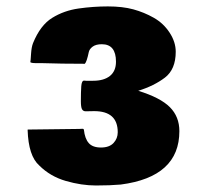

<svg xmlns="http://www.w3.org/2000/svg" viewBox="-20 -549 639 590"><path d="M269.5 -207.5 243.2 -207Q235.4 -207 231.9 -213.6Q228.5 -220.2 228.5 -238.3Q228.5 -266.1 229.7 -283.7Q231 -301.3 238.3 -301.3L244.6 -300.8H266.1Q299.3 -300.8 317.9 -315.7Q336.4 -330.6 336.4 -359.4Q336.4 -413.1 293 -413.1Q274.9 -413.1 264.9 -405.8Q254.9 -398.4 252.9 -389.2Q246.6 -358.9 240.7 -353Q168.9 -353 108.9 -355H90.8Q76.2 -355 73.2 -357.9Q74.2 -362.3 75.4 -383.3Q76.7 -404.3 81.5 -416.5Q104 -471.7 140.4 -494.1Q176.8 -516.6 221.7 -522.9Q266.6 -529.3 311.5 -529.3Q356.4 -529.3 389.6 -520.3Q422.9 -511.2 452.6 -494.4Q482.4 -477.5 501.2 -448.7Q520 -419.9 520 -390.1Q520 -335.9 486.8 -310.5Q453.6 -285.2 404.8 -270Q472.7 -249 502 -219.7Q531.2 -190.4 531.2 -146Q531.2 -5.4 351.1 18.1Q319.3 21 274.9 21Q230.5 21 182.4 7.1Q134.3 -6.8 100.6 -40.5Q67.4 -69.8 64.9 -149.4Q64.9 -150.9 65.4 -150.9L222.7 -152.8L234.4 -153.3Q236.8 -153.3 237.8 -150.4Q240.7 -123 252.7 -109.4Q264.6 -95.7 290.3 -95.7Q315.9 -95.7 328.9 -109.6Q341.8 -123.5 341.8 -142.6Q341.8 -207.5 269.5 -207.5ZM82 -418.5 82.5 -419.4Q82.5 -418.9 82 -418.5Z"/></svg>

Font: Bowlby One
Style: Regular
Weight: 400
Designer: vernon adams
Foundry: vernon adams
Version: Version 1.001